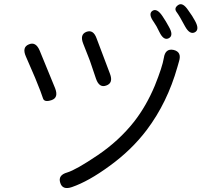

<svg xmlns="http://www.w3.org/2000/svg" viewBox="-20 -866 1040 934"><path d="M330 44Q284 60 273 23Q261 -14 307 -27Q350 -40 454.5 -110.5Q559 -181 633 -275Q692 -351 733 -449Q770 -541 777 -584Q784 -632 825 -623Q865 -613 851 -568Q850 -563 843 -540Q794 -367 694 -234Q619 -135 512 -58Q411 16 330 44ZM231 -379Q195 -367 189 -388Q183 -409 151 -487Q142 -509 132 -531L106 -591Q86 -636 120 -650Q154 -665 173 -620L248 -437Q266 -391 231 -379ZM497 -450Q463 -437 447 -483L425 -548Q418 -570 409 -592L385 -653Q367 -698 400 -711Q434 -724 450 -679L515 -507Q532 -462 497 -450ZM801 -680Q776 -667 755 -711Q741 -741 728 -759Q700 -798 721 -813Q743 -828 770 -788Q787 -763 802 -735Q826 -693 801 -680ZM928 -709Q903 -696 880 -738Q853 -789 839 -807.5Q825 -826 846 -841Q868 -857 895 -817Q917 -787 929 -764Q952 -722 928 -709Z"/></svg>

Font: Resource Han Rounded KR Normal
Style: Regular
Weight: 350
Designer: Cyano Hao (round all glyphs); Ryoko NISHIZUKA 西塚涼子 (kana, bopomofo & ideographs); Paul D. Hunt (Latin, Greek & Cyrillic)
Foundry: Cyano Hao
Version: 0.990